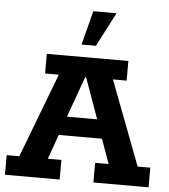

<svg xmlns="http://www.w3.org/2000/svg" viewBox="-55 -852 792 902"><g transform="rotate(5 340.5 -401.0)"><path d="M2 0V-92.6H61.6L213.1 -490.4H148.4V-583H532.9V-490.4H468.2L619.6 -92.6H679.3V0H419V-92.6H482.9L428.1 -244.5L470 -208.3H212L250.2 -244.5L196.1 -92.6H260V0ZM256.5 -264 235.1 -297.2H442.4L422.6 -264L341.8 -489.7H337.5ZM307.1 -640.8 348.6 -801.5H458.1L374.7 -640.8Z"/></g></svg>

Font: Rokkitt SemiBold
Style: Regular
Weight: 600
Designer: Vernon Adams
Foundry: Vernon Adams
Version: Version 3.103